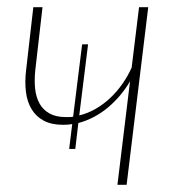

<svg xmlns="http://www.w3.org/2000/svg" viewBox="-20 -513 490 533"><path d="M72.5 -493H98L78 -318.5Q75 -290.5 77.5 -266.8Q80 -243 89.8 -225.5Q99.5 -208 117.5 -198Q135.5 -188 162.5 -188Q168 -188 172.8 -188Q177.5 -188 183 -189L208 -390H224.5L200 -192.5Q224 -198.5 245.8 -211Q267.5 -223.5 286.2 -241.2Q305 -259 320 -280.5Q335 -302 345.5 -325.5L366 -493H391.5L331.5 0H306L341 -287.5Q329.5 -267.5 314.2 -249.2Q299 -231 280.8 -215.5Q262.5 -200 241.5 -188.8Q220.5 -177.5 197.5 -171.5L189 -99.5H172L180.5 -168.5Q169 -166.5 155.5 -166.5Q123 -166.5 101.5 -178Q80 -189.5 67.8 -209.8Q55.5 -230 52 -258Q48.5 -286 52.5 -318.5Z"/></svg>

Font: Lato Thin
Style: Italic
Weight: 200
Italic angle: -7°
Designer: Lukasz Dziedzic
Foundry: tyPoland Lukasz Dziedzic
Version: Version 2.007; 2014-02-27